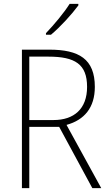

<svg xmlns="http://www.w3.org/2000/svg" viewBox="-20 -970 564 990"><path d="M384 -942V-950H339C310 -904 260 -844 217 -799V-791H243C291 -831 351 -897 384 -942ZM234 -714H93V0H131V-316H285L456 0H502L323 -326C414 -351 469 -414 469 -522C469 -666 387 -714 234 -714ZM230 -678C367 -678 429 -639 429 -522C429 -408 361 -351 256 -351H131V-678Z"/></svg>

Font: Noto Sans Devanagari UI SemiCondensed ExtraLight
Style: Regular
Weight: 200
Width: 4
Designer: Jelle Bosma - Monotype Design Team
Foundry: Monotype Imaging Inc.
Version: Version 2.004